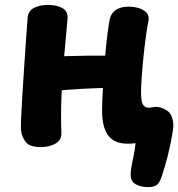

<svg xmlns="http://www.w3.org/2000/svg" viewBox="-20 -576 723 779"><path d="M581.3 183.2Q550.7 183 530.2 171.4Q509.7 159.8 510.1 132.6Q510.3 114.3 513.9 96.7Q517.4 79.1 522.1 56.9Q526.8 34.8 530 5Q524.6 6 514 6.5Q503.4 7 497.2 7Q465.1 7 442.8 -5.3Q420.6 -17.7 408.7 -43.7Q396.8 -69.8 394.4 -110.9Q393.7 -132.9 395.3 -173.1Q396.9 -213.2 399.9 -261.2Q402.9 -309.1 407.3 -356.7Q411.7 -404.2 416.6 -442Q421.4 -479.8 425.4 -499Q431.8 -524.8 452 -536.9Q472.2 -549 500.9 -549Q523.2 -549 543.6 -542.9Q563.9 -536.9 575.4 -523.6Q587 -510.3 581.7 -488.3Q577.7 -469.9 572.6 -433.2Q567.4 -396.6 562.9 -353.1Q558.4 -309.7 555.4 -268.7Q552.4 -227.7 552.2 -199.8Q552 -180.1 555 -165.4Q558 -150.7 567.4 -143.6Q576.8 -136.6 595.3 -140.1Q615 -144.4 629.3 -140.4Q643.6 -136.4 655.9 -128.3Q671.6 -119.4 678.7 -97.4Q685.9 -75.3 681.6 -47.8Q676.4 -14.4 670.8 12.2Q665.2 38.8 659.8 60Q654.3 81.2 648.6 100Q642.9 118.8 637.3 136.4Q627.4 167.8 614.4 175.6Q601.3 183.4 581.3 183.2ZM144.9 20.8Q101.2 20.8 84.9 0.6Q68.7 -19.7 65.1 -48Q64.1 -61 65.7 -97.3Q67.3 -133.7 70.4 -184.2Q73.6 -234.7 77.2 -291.7Q80.8 -348.7 84.8 -403.3Q88.8 -458 92 -502.6Q94 -531.9 118.1 -544Q142.1 -556.1 173.6 -556.1Q210.1 -556.1 233.1 -543.2Q256.1 -530.3 254.1 -500.8Q252.7 -480.8 248.1 -433.2Q243.4 -385.7 237.9 -321.3Q232.4 -257 229.4 -183.5Q226.4 -110 229 -36.6Q230.8 -8.6 206 6.1Q181.2 20.8 144.9 20.8ZM137.7 -203.9Q115.1 -203.9 106.3 -214.9Q97.4 -226 96.1 -241.2Q94.7 -256.4 94.7 -268.6Q94.7 -286.4 102.3 -308.9Q110 -331.3 130 -337.7Q142.6 -341.4 174.1 -344.1Q205.6 -346.8 247.6 -348.2Q289.6 -349.6 334.4 -350.1Q379.2 -350.6 418.6 -350.2Q457.9 -349.8 484.2 -348.8Q508 -348 525.5 -333.3Q543 -318.7 543 -292.9Q543 -261.8 526.9 -241.1Q510.8 -220.3 481.7 -220.3Q424.6 -220.3 368.9 -218.2Q313.2 -216 265.3 -212.4Q217.4 -208.9 183.9 -206.6Q150.4 -204.3 137.7 -203.9Z"/></svg>

Font: Playpen Sans
Style: Regular
Weight: 400
Designer: Laura Meseguer, Veronika Burian, José Scaglione, Kostas Bartsokas, Vera Evstafieva, Tom Grace, Yorlmar Campos
Foundry: TypeTogether
Version: Version 2.000